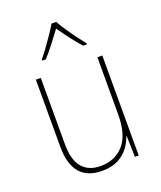

<svg xmlns="http://www.w3.org/2000/svg" viewBox="-142 -853 798 953"><g transform="rotate(-20 256.5 -376.5)"><path d="M428 -528V0H408L405 -111H403Q393 -81 372.5 -53.5Q352 -26 318 -8Q284 10 233 10Q77 10 77 -174V-528H103V-179Q103 -94 137 -54.5Q171 -15 234 -15Q309 -15 355.5 -66.5Q402 -118 402 -227V-528ZM270 -763Q282 -741 301.5 -712Q321 -683 341 -656Q361 -629 375 -612V-606H356Q331 -633 304.5 -668Q278 -703 258 -732Q237 -704 210 -668.5Q183 -633 158 -606H139V-612Q155 -631 175 -658.5Q195 -686 214 -714Q233 -742 245 -763Z"/></g></svg>

Font: Noto Sans Myanmar SemiCondensed Thin
Style: Regular
Weight: 100
Width: 4
Designer: Monotype Design Team
Foundry: Monotype Imaging Inc.
Version: Version 2.107; ttfautohint (v1.8.4.7-5d5b)